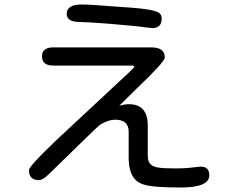

<svg xmlns="http://www.w3.org/2000/svg" viewBox="-20 -786 1040 855"><path d="M554 -322Q638 -322 638 -227V-94Q638 -68 649 -56Q660 -44 684 -40Q708 -36 757 -36Q807 -36 844 -41L874 -44Q912 -44 912 -5Q912 49 784 49Q661 49 621 36Q555 18 553 -77V-199Q553 -253 493 -253Q463 -253 426 -231L408 -215L389 -197L196 -9Q171 16 153 16Q109 16 109 -28Q109 -46 230 -161L553 -462L578 -487Q578 -494 569 -494H217Q167 -494 167 -535Q167 -575 217 -575H653Q714 -575 714 -530Q714 -511 590 -393L511 -315Q535 -322 554 -322ZM344 -766 380 -765 563 -752Q660 -745 686 -730Q700 -722 700 -703Q700 -661 658 -661L620 -665Q590 -670 479 -679Q368 -688 340 -688Q277 -687 277 -724Q277 -766 344 -766Z"/></svg>

Font: 寒蝉全圆体
Style: Regular
Weight: 400
Designer: Warren2060
      Designed by Motoya company      

      [Varela Round]
      Joe Prince(Latin component); Avraham Cornf
Foundry: ChillType
Version: Version 3.200